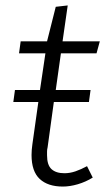

<svg xmlns="http://www.w3.org/2000/svg" viewBox="-20 -675 401 706"><path d="M56 -523H153L185 -650L229 -655L210 -523H347L335 -479H204L185 -344H313L307 -300H178L155 -133Q153 -125 153 -118V-104Q153 -68 169.5 -53Q186 -38 217 -38Q237 -38 257.5 -45Q278 -52 300 -64L321 -22Q295 -6 266 2.5Q237 11 211 11Q156 11 126 -17Q96 -45 96 -105Q96 -123 99 -144L121 -300H29L35 -344H127L147 -479H50Z"/></svg>

Font: Glekhifnjqigglhiwekvrgaqftz
Style: Regular
Weight: 300
Italic angle: -8°
Designer: Carrois Corporate & Edenspiekermann
Foundry: Carrois Corporate GbR & Edenspiekermann AG
Version: Version 2.001